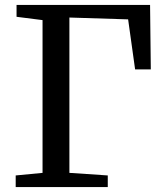

<svg xmlns="http://www.w3.org/2000/svg" viewBox="-20 -763 660 783"><path d="M44 0V-47.5L153.5 -58V-681L47.5 -694.5V-743H592L595 -480H531L502.5 -684L263 -691.5V-58L419.5 -47.5V0Z"/></svg>

Font: Merriweather 24pt
Style: Regular
Weight: 400
Designer: Eben Sorkin
Foundry: Eben Sorkin
Version: Version 2.100